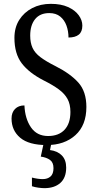

<svg xmlns="http://www.w3.org/2000/svg" viewBox="-20 -744 508 998"><path d="M223 10Q130 10 85 -28Q40 -66 40 -128Q40 -159 58 -177.5Q76 -196 107 -196Q110 -127 141 -82Q172 -37 230 -37Q285 -37 315.5 -69.5Q346 -102 346 -162Q346 -202 331 -229.5Q316 -257 285.5 -279.5Q255 -302 207 -326Q131 -365 93 -415Q55 -465 55 -547Q55 -601 80 -640.5Q105 -680 147.5 -702Q190 -724 244 -724Q297 -724 333.5 -707.5Q370 -691 389 -665Q408 -639 408 -611Q408 -579 389.5 -564Q371 -549 336 -549Q336 -582 325.5 -611Q315 -640 293 -658Q271 -676 236 -676Q188 -676 162.5 -644.5Q137 -613 137 -559Q137 -522 149 -495.5Q161 -469 190 -447Q219 -425 269 -400Q346 -361 387.5 -314.5Q429 -268 429 -188Q429 -93 372 -41.5Q315 10 223 10ZM211 234Q198 234 179.5 231.5Q161 229 146 224V179Q178 187 202 187Q227 187 242.5 173.5Q258 160 258 130Q258 100 239.5 87Q221 74 192 70L209 -9H249L240 36Q279 41 301.5 64Q324 87 324 127Q324 180 293.5 207Q263 234 211 234Z"/></svg>

Font: Noto Serif Hebrew Condensed
Style: Regular
Weight: 400
Width: 3
Designer: Monotype Design Team
Foundry: Monotype Imaging Inc.
Version: Version 2.004; ttfautohint (v1.8.4.7-5d5b)